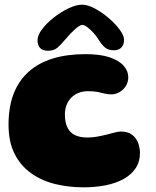

<svg xmlns="http://www.w3.org/2000/svg" viewBox="-20 -762 668 821"><path d="M337.5 39Q273 39 215.2 24.8Q157.5 10.5 112.8 -21.5Q68 -53.5 42.2 -104.5Q16.5 -155.5 16.5 -229Q16.5 -304.5 38.2 -360.8Q60 -417 102.2 -455Q144.5 -493 205.8 -511.8Q267 -530.5 345.5 -530.5Q409 -530.5 449.2 -516.8Q489.5 -503 509 -480.5Q528.5 -458 528.5 -431.5Q528.5 -411 518 -394.2Q507.5 -377.5 490.8 -368Q474 -358.5 456 -358.5Q440.5 -358.5 427.2 -362Q414 -365.5 397.5 -368.8Q381 -372 355.5 -372Q334 -372 316.2 -365Q298.5 -358 285.2 -344.8Q272 -331.5 264.8 -313.2Q257.5 -295 257.5 -272.5Q257.5 -237.5 268.8 -215.8Q280 -194 301.2 -184Q322.5 -174 353 -174Q374.5 -174 395.5 -177.8Q416.5 -181.5 436 -186.5Q455.5 -191.5 471 -195.5Q486.5 -199.5 496 -199.5Q527.5 -199.5 545.5 -185.2Q563.5 -171 571 -150Q578.5 -129 578.5 -109Q578.5 -70 559.5 -42Q540.5 -14 507.5 4Q474.5 22 430.8 30.5Q387 39 337.5 39ZM185.5 -545Q140.5 -545 140.5 -590.5Q140.5 -611 160 -637Q179.5 -663 209.8 -686.8Q240 -710.5 272.8 -726.2Q305.5 -742 331.5 -742Q354.5 -742 385.2 -725.8Q416 -709.5 444.5 -685Q473 -660.5 491.8 -635.2Q510.5 -610 510.5 -591.5Q510.5 -570.5 499 -558.8Q487.5 -547 467.5 -547Q442 -547 427.8 -559.8Q413.5 -572.5 400.5 -594Q392.5 -607.5 379.5 -621.8Q366.5 -636 353.5 -645.8Q340.5 -655.5 332 -655.5Q324 -655.5 310.2 -644.8Q296.5 -634 282 -618.8Q267.5 -603.5 256.5 -590.5Q240.5 -570.5 225.2 -557.8Q210 -545 185.5 -545Z"/></svg>

Font: Gluten ExtraBold
Style: Regular
Weight: 800
Designer: Tyler Finck
Foundry: Etcetera Type Company
Version: Version 1.300